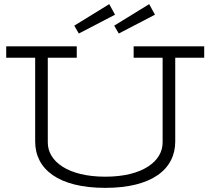

<svg xmlns="http://www.w3.org/2000/svg" viewBox="-20 -895 1017 928"><path d="M10 -616H150V-211C150 -77 263 13 489 13C714 13 827 -77 827 -211V-616H967V-671H626V-616H766V-206C766 -116 670 -41 489 -41C307 -41 211 -116 211 -206V-616H351V-671H10ZM508 -875 339 -771 361 -733 536 -824ZM701 -875 532 -771 554 -733 729 -824Z"/></svg>

Font: Stint Ultra Expanded
Style: Regular
Weight: 400
Width: 7
Designer: Astigmatic (AOETI)
Foundry: Astigmatic (AOETI)
Version: Version 1.000